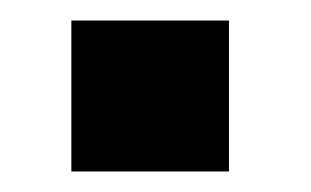

<svg xmlns="http://www.w3.org/2000/svg" viewBox="-20 -466 303 187"><path d="M203 -299H49.5V-446H203Z"/></svg>

Font: 1883 Sans
Style: Bold
Weight: 700
Designer: 1883 Sans project is a fork of Public Sans.
Version: Version 1.009